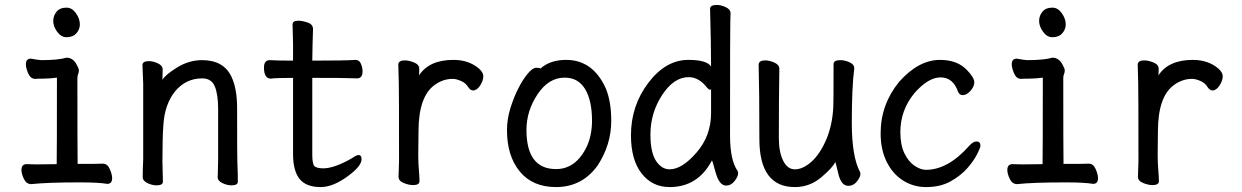

<svg xmlns="http://www.w3.org/2000/svg" viewBox="-20 -735 5040 779"><path d="M250 -584Q228 -584 212 -606Q196 -628 196 -650Q196 -671 209.5 -687.5Q223 -704 250 -704Q272 -704 288 -681.5Q304 -659 304 -636Q304 -616 290 -600Q276 -584 250 -584ZM107 12Q87 12 77 -9Q67 -30 67 -45Q67 -69 88 -69L128 -68L210 -69Q211 -110 211 -420Q181 -416 158 -416Q135 -416 123 -415Q104 -415 94.5 -437Q85 -459 85 -474Q85 -497 105 -497Q139 -491 148 -491Q216 -491 250 -501Q278 -501 293 -469Q300 -457 300 -449Q300 -441 297 -434.5Q294 -428 294 -416Q294 -129 295 -70Q384 -70 397 -71Q416 -71 425.5 -49Q435 -27 435 -12Q435 11 415 11Q380 5 304 5Q172 5 107 12Z M919 17Q902 17 882.5 8Q863 -1 863 -17Q864 -25 864 -44.5Q864 -64 865 -84V-293Q865 -352 851.5 -384.5Q838 -417 800 -417Q734 -417 690 -364Q648 -311 643 -229Q639 -183 639 -79Q639 -56 641 2Q641 17 615 17Q598 17 578.5 8Q559 -1 559 -17Q559 -44 561 -88V-395Q558 -458 558 -471Q558 -487 584 -487Q601 -487 620.5 -478Q640 -469 640 -453L639 -411Q651 -432 699 -461.5Q747 -491 800 -491Q887 -491 919 -424Q942 -375 942 -297Q942 -99 943 -78Q945 -33 945 2Q945 17 919 17Z M1281 24Q1222 24 1195.5 -9Q1169 -42 1169 -110V-419Q1097 -419 1079 -416Q1051 -416 1051 -461Q1051 -491 1075 -491Q1105 -489 1169 -489V-559Q1167 -615 1167 -635Q1167 -651 1189 -651Q1207 -651 1228.5 -643.5Q1250 -636 1250 -617Q1248 -563 1247 -489Q1383 -489 1422 -492Q1438 -492 1444.5 -476Q1451 -460 1451 -446Q1451 -417 1429 -417Q1409 -417 1390 -418Q1371 -419 1247 -419V-108Q1247 -72 1255 -62Q1263 -52 1292 -52Q1336 -52 1408 -93Q1426 -106 1435 -106Q1447 -106 1447 -89Q1447 -61 1391 -20Q1331 24 1281 24Z M1680 -429Q1721 -492 1820 -492Q1882 -492 1923 -457Q1941 -441 1941 -426Q1941 -408 1928 -388Q1915 -368 1899 -368Q1889 -368 1880 -381Q1870 -398 1850.5 -406.5Q1831 -415 1817 -415Q1777 -415 1743 -390Q1678 -343 1678 -201Q1677 -163 1677 -106Q1677 -75 1679.5 -46Q1682 -17 1682 0Q1682 16 1656 16Q1639 16 1618 7.5Q1597 -1 1597 -18L1599 -81Q1599 -378 1598 -398Q1596 -454 1596 -474Q1598 -490 1622 -490Q1639 -490 1660 -481.5Q1681 -473 1681 -456Q1681 -436 1680 -429Z M2236 -49Q2318 -49 2362 -143Q2382 -189 2382 -245Q2382 -327 2354 -373.5Q2326 -420 2271 -420Q2206 -420 2161 -352.5Q2116 -285 2116 -208Q2116 -49 2236 -49ZM2236 24Q2141 24 2089 -39Q2037 -102 2037 -207Q2037 -251 2050.5 -295Q2064 -339 2082.5 -375.5Q2101 -412 2121 -436Q2141 -460 2155 -460Q2171 -460 2173 -457Q2212 -492 2277 -492Q2386 -492 2438 -376Q2460 -323 2460 -245Q2460 -148 2405 -64Q2342 24 2236 24Z M2697 -48Q2747 -48 2806 -116Q2865 -184 2865 -276V-376Q2865 -371 2861 -371Q2856 -371 2849 -379Q2816 -422 2774 -422Q2714 -422 2666.5 -349.5Q2619 -277 2619 -189Q2619 -117 2641.5 -82.5Q2664 -48 2697 -48ZM2697 24Q2626 24 2583 -31.5Q2540 -87 2540 -186Q2540 -306 2610.5 -399Q2681 -492 2773 -492Q2848 -492 2865 -465Q2865 -555 2861 -699Q2861 -715 2888 -715Q2905 -715 2924.5 -706Q2944 -697 2944 -681Q2944 -669 2943 -643.5Q2942 -618 2942 -185Q2942 -84 2973 -41L2975 -33Q2975 -19 2960.5 -0.5Q2946 18 2926 18Q2898 18 2883 -37Q2870 -85 2868 -85V-83Q2811 24 2697 24Z M3205 24Q3061 24 3061 -171Q3061 -371 3058 -474Q3060 -490 3085 -490Q3102 -490 3122 -481Q3142 -472 3142 -456Q3140 -340 3140 -175Q3140 -118 3157.5 -83Q3175 -48 3205 -48Q3238 -48 3272.5 -79Q3307 -110 3332 -168Q3357 -226 3361 -301Q3362 -318 3362 -475Q3362 -491 3390 -491Q3407 -491 3426.5 -482.5Q3446 -474 3446 -458Q3436 -382 3436 -237Q3436 -98 3470 -36L3471 -29Q3471 -17 3457 1Q3443 19 3422 19Q3393 19 3381.5 -29.5Q3370 -78 3369 -78Q3359 -55 3312 -15.5Q3265 24 3205 24Z M3737 24Q3687 24 3645 -2Q3603 -28 3578 -77.5Q3553 -127 3553 -194Q3553 -311 3628 -403Q3707 -492 3794 -492Q3865 -492 3904 -450Q3933 -420 3933 -401Q3933 -384 3917.5 -366.5Q3902 -349 3886 -349Q3873 -349 3867 -363Q3847 -421 3796 -421Q3746 -421 3690 -357Q3633 -288 3633 -199Q3633 -147 3649.5 -113Q3666 -79 3690.5 -62.5Q3715 -46 3737 -46Q3826 -46 3912 -143Q3928 -161 3942 -161Q3958 -161 3958 -143Q3958 -137 3945 -110.5Q3932 -84 3905.5 -53.5Q3879 -23 3837.5 0.5Q3796 24 3737 24Z M4250 -584Q4228 -584 4212 -606Q4196 -628 4196 -650Q4196 -671 4209.5 -687.5Q4223 -704 4250 -704Q4272 -704 4288 -681.5Q4304 -659 4304 -636Q4304 -616 4290 -600Q4276 -584 4250 -584ZM4107 12Q4087 12 4077 -9Q4067 -30 4067 -45Q4067 -69 4088 -69L4128 -68L4210 -69Q4211 -110 4211 -420Q4181 -416 4158 -416Q4135 -416 4123 -415Q4104 -415 4094.5 -437Q4085 -459 4085 -474Q4085 -497 4105 -497Q4139 -491 4148 -491Q4216 -491 4250 -501Q4278 -501 4293 -469Q4300 -457 4300 -449Q4300 -441 4297 -434.5Q4294 -428 4294 -416Q4294 -129 4295 -70Q4384 -70 4397 -71Q4416 -71 4425.5 -49Q4435 -27 4435 -12Q4435 11 4415 11Q4380 5 4304 5Q4172 5 4107 12Z M4680 -429Q4721 -492 4820 -492Q4882 -492 4923 -457Q4941 -441 4941 -426Q4941 -408 4928 -388Q4915 -368 4899 -368Q4889 -368 4880 -381Q4870 -398 4850.5 -406.5Q4831 -415 4817 -415Q4777 -415 4743 -390Q4678 -343 4678 -201Q4677 -163 4677 -106Q4677 -75 4679.5 -46Q4682 -17 4682 0Q4682 16 4656 16Q4639 16 4618 7.5Q4597 -1 4597 -18L4599 -81Q4599 -378 4598 -398Q4596 -454 4596 -474Q4598 -490 4622 -490Q4639 -490 4660 -481.5Q4681 -473 4681 -456Q4681 -436 4680 -429Z"/></svg>

Font: \eiw{I[½ {O¿rH
Style: Bold
Weight: 700
Designer: LXGW / Fontworks Inc.
Foundry: LXGW / Fontworks Inc.
Version: Version 1.320;February 9, 2024